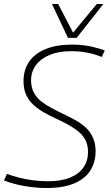

<svg xmlns="http://www.w3.org/2000/svg" viewBox="-28 -934 556 964"><path d="M498 -681 483 -648Q446 -663 408.5 -670Q371 -677 329 -677Q267 -677 222 -658.5Q177 -640 152.5 -607Q128 -574 128 -531Q128 -496 141.5 -470Q155 -444 178.5 -425.5Q202 -407 231 -391.5Q260 -376 290.5 -361.5Q321 -347 350 -331Q379 -315 402 -294Q425 -273 438.5 -243.5Q452 -214 452 -175Q452 -120 425.5 -78Q399 -36 344 -13Q289 10 206 10Q153 10 97 0.5Q41 -9 -8 -28L7 -61Q36 -50 70 -41.5Q104 -33 140.5 -28.5Q177 -24 212 -24Q280 -24 324.5 -42.5Q369 -61 391.5 -94Q414 -127 414 -171Q414 -206 400.5 -231.5Q387 -257 363.5 -275.5Q340 -294 311.5 -309.5Q283 -325 252 -339Q221 -353 192.5 -369.5Q164 -386 140.5 -407Q117 -428 103.5 -457.5Q90 -487 90 -527Q90 -583 118 -624Q146 -665 200.5 -687.5Q255 -710 334 -710Q364 -710 390 -707Q416 -704 442.5 -697.5Q469 -691 498 -681ZM491 -914 357 -744H313L233 -914H264L339 -770L458 -914Z"/></svg>

Font: Georama ExtraCondensed Thin ExtraLight
Style: Italic
Weight: 250
Italic angle: -9°
Version: Version 1.001